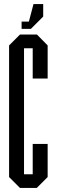

<svg xmlns="http://www.w3.org/2000/svg" viewBox="-20 -931 281 951"><path d="M133 -788H87V-824H123L146 -911H194V-849ZM79 0 25 -54V-706L79 -760H163L216 -706V-542H142V-692H99V-68H142V-218H216V-54L162 0Z"/></svg>

Font: Commune Nuit Debout
Style: Regular
Weight: 400
Designer: Sébastien Marchal
Foundry: Sébastien Marchal
Version: Version 1.003;PS 1.3;hotconv 1.0.88;makeotf.lib2.5.647800